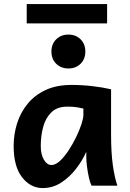

<svg xmlns="http://www.w3.org/2000/svg" viewBox="-20 -936 653 968"><path d="M571.8 0H441.9Q435.1 -11.7 428.7 -38.8Q422.4 -65.9 418.7 -95.5Q415 -125 415 -143.1V-170.9Q397 -128.9 364.7 -86.7Q332.5 -44.4 289.6 -16.1Q246.6 12.2 195.3 12.2Q133.8 12.2 91.3 -42.2Q48.8 -96.7 48.8 -200.2Q48.8 -258.3 65.9 -313.2Q83 -368.2 118.7 -412.1Q154.3 -456.1 209.5 -481.9Q264.6 -507.8 340.3 -507.8Q393.6 -507.8 446 -501.7Q498.5 -495.6 540 -485.8V-258.8Q540 -166.5 548.8 -103.8Q557.6 -41 571.8 0ZM400.4 -356.4V-388.7Q390.1 -391.1 370.6 -394.8Q351.1 -398.4 319.8 -398.4Q268.6 -398.4 239.3 -370.1Q210 -341.8 197.8 -296.4Q185.5 -251 185.5 -200.2Q185.5 -157.2 201.4 -130.6Q217.3 -104 239.3 -104Q259.8 -104 282 -124.5Q304.2 -145 325.2 -176.8Q346.2 -208.5 363.3 -243.7Q380.4 -278.8 390.4 -309.3Q400.4 -339.8 400.4 -356.4ZM239.3 -676.3Q239.3 -713.9 263.4 -737.8Q287.6 -761.7 324.7 -761.7Q362.3 -761.7 386.2 -737.8Q410.2 -713.9 410.2 -676.3Q410.2 -638.2 386.2 -614.5Q362.3 -590.8 324.7 -590.8Q287.6 -590.8 263.4 -614.5Q239.3 -638.2 239.3 -676.3ZM114.7 -817.9V-915.5H520V-817.9Z"/></svg>

Font: Andika
Style: Bold
Weight: 700
Designer: Victor Gaultney, Annie Olsen, Julie Remington, Don Collingsworth, Eric Hays, Becca Hirsbrunner
Foundry: SIL International
Version: Version 6.101